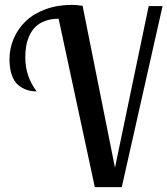

<svg xmlns="http://www.w3.org/2000/svg" viewBox="-20 -770 689 790"><path d="M319.8 -746.1 453.1 -80.1 591.8 -745.1H648.9L481 0H370.1L221.2 -692.9Q189.9 -692.9 165.8 -683.8Q141.6 -674.8 126.5 -660.2Q111.3 -645.5 101.6 -624.5Q91.8 -603.5 87.9 -581.5Q84 -559.6 84 -534.2Q84 -455.6 130.9 -394Q108.9 -394 90.3 -400.1Q71.8 -406.2 54.9 -420.2Q38.1 -434.1 28.6 -461.2Q19 -488.3 19 -525.9Q19 -571.3 36.6 -611.8Q54.2 -652.3 86.2 -683.1Q118.2 -713.9 167.5 -731.9Q216.8 -750 276.9 -750Q291.5 -750 319.8 -746.1Z"/></svg>

Font: Lobster Two
Style: Regular
Weight: 400
Designer: Pablo Impallari
Foundry: Pablo Impallari. www.impallari.com
Version: Version 1.006